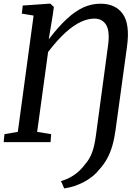

<svg xmlns="http://www.w3.org/2000/svg" viewBox="-21 -772 727 1043"><path d="M327.9 251.5 310.3 211.8Q349.6 200.6 382.4 178.1Q415.3 155.6 441.4 120.2Q464.4 94.2 478.1 59.5Q491.8 24.7 499.8 -34.4L565.7 -522.8Q576.7 -601.1 556 -636.1Q535.4 -671 491.3 -671Q457.4 -671 418.7 -653.4Q380.1 -635.8 335.8 -596.1Q291.4 -556.4 240.3 -489.6L180.8 -55.7L256.9 -43.2L253.6 0H-1.1L3.2 -43.2L75.8 -55.7L161.5 -687.4L97.6 -698L102.5 -741.9L245 -751.9H252.7L271.6 -734.4L265.9 -692.2L243.7 -558.2Q296.4 -627.3 342.5 -669.8Q388.5 -712.3 432.9 -732.1Q477.3 -751.9 524.4 -751.9Q606.3 -751.9 646.1 -696.2Q685.9 -640.5 668.7 -517.3L606.8 -66.3Q600.4 -18.9 589.4 19.1Q578.4 57.1 561.9 87.7Q545.4 118.4 521.7 144.9Q488.5 188 436.5 215.7Q384.5 243.4 327.9 251.5Z"/></svg>

Font: Merriweather Light
Style: Italic
Weight: 300
Italic angle: -7.8°
Designer: Eben Sorkin
Foundry: Eben Sorkin
Version: Version 2.101